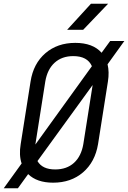

<svg xmlns="http://www.w3.org/2000/svg" viewBox="-31 -970 687 1030"><path d="M-11 40 85 -93Q70 -138 80 -197L133 -533Q148 -629 212.5 -684.5Q277 -740 373 -740Q467 -740 514 -687L560 -750H636L546 -625Q556 -584 548 -533L495 -197Q479 -101 414.5 -45.5Q350 10 254 10Q167 10 120 -36L65 40ZM159 -197V-195L462 -615Q438 -669 362 -669Q301 -669 262 -633.5Q223 -598 212 -533ZM265 -61Q327 -61 366 -96.5Q405 -132 416 -197L466 -514L170 -106Q196 -61 265 -61ZM329 -810 457 -950H549L415 -810Z"/></svg>

Font: JetBrains Mono NL Light
Style: Italic
Weight: 300
Italic angle: -9°
Designer: Philipp Nurullin, Konstantin Bulenkov
Foundry: JetBrains
Version: Version 2.304; ttfautohint (v1.8.4.7-5d5b)